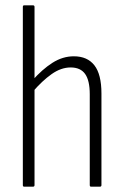

<svg xmlns="http://www.w3.org/2000/svg" viewBox="-20 -703 467 723"><path d="M323 0Q318 0 318 -6V-348Q318 -400 300.5 -424.5Q283 -449 246 -449Q210 -449 174.5 -424Q139 -399 103 -357L101 -399Q139 -442 177.5 -466.5Q216 -491 258 -491Q309 -491 335.5 -457Q362 -423 362 -351V-6Q362 0 356 0ZM71 0Q66 0 66 -6V-677Q66 -683 71 -683H104Q110 -683 110 -677V-6Q110 0 104 0Z"/></svg>

Font: Sofia Sans Condensed Light
Style: Regular
Weight: 300
Designer: Botio Nikoltchev, Ani Petrova
Foundry: lettersoup
Version: Version 4.101